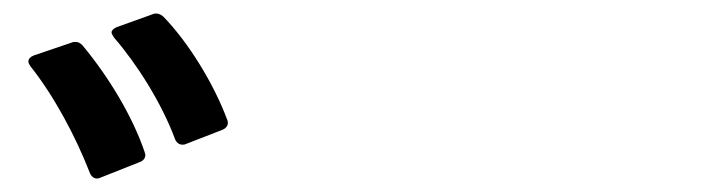

<svg xmlns="http://www.w3.org/2000/svg" viewBox="-20 -891 1040 284"><path d="M239 -685C241 -680 245 -677 250 -677C251 -677 253 -677 255 -678L309 -699C314 -701 317 -705 317 -709C317 -710 317 -712 316 -714C296 -768 258 -829 222 -866C219 -869 215 -871 211 -871C210 -871 208 -871 206 -870L153 -851C148 -849 145 -846 145 -843C145 -841 147 -838 149 -835C182 -797 219 -739 239 -685ZM113 -635C115 -630 119 -627 123 -627C124 -627 126 -627 128 -628L186 -651C192 -653 195 -657 195 -662L194 -666C176 -719 141 -777 102 -824C99 -827 96 -829 92 -829C90 -829 88 -829 86 -828L30 -809C25 -807 22 -804 22 -800C22 -798 23 -796 25 -793C60 -749 92 -689 113 -635Z"/></svg>

Font: LINE Seed JP_OTF Bold
Style: Regular
Weight: 700
Designer: LINE & Fontrix & Fontworks
Version: Version 1.009